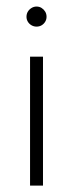

<svg xmlns="http://www.w3.org/2000/svg" viewBox="-20 -578 228 598"><path d="M73.6 0V-401.4H113.9V0ZM93.8 -495.1Q85.4 -495.1 78.1 -499.3Q70.8 -503.5 66.7 -510.4Q62.5 -517.4 62.5 -525.7Q62.5 -534.7 66.7 -541.7Q70.8 -548.6 78.1 -553.1Q85.4 -557.6 93.8 -557.6Q102.8 -557.6 109.7 -553.1Q116.7 -548.6 120.8 -541.7Q125 -534.7 125 -525.7Q125 -517.4 120.8 -510.4Q116.7 -503.5 109.7 -499.3Q102.8 -495.1 93.8 -495.1Z"/></svg>

Font: Afacad Flux ExtraLight
Style: Regular
Weight: 250
Designer: Kristian Moeller
Foundry: Dicotype
Version: Version 1.100